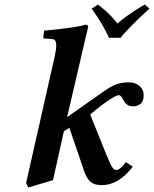

<svg xmlns="http://www.w3.org/2000/svg" viewBox="-20 -807 679 847"><path d="M344.2 -583 275.9 -290 429.2 -397.9Q465.8 -424.8 491.5 -434.3Q517.1 -443.8 547.9 -443.8Q576.2 -443.8 595 -428.2Q613.8 -412.6 613.8 -386.2Q613.8 -359.4 599.4 -348.6Q585 -337.9 565.9 -337.9Q550.8 -337.9 540.5 -345.7Q530.3 -353.5 525.9 -362.5Q521.5 -371.6 515.9 -379.4Q510.3 -387.2 503.9 -387.2Q492.7 -387.2 455.6 -362.1Q418.5 -336.9 377.9 -301.8L449.2 -125Q463.4 -89.4 472.7 -73.2Q481.9 -57.1 492.2 -57.1Q509.8 -57.1 535.2 -91.8L565.9 -71.8Q502.9 9.8 429.2 9.8Q408.7 9.8 394 3.9Q379.4 -2 370.4 -14.4Q361.3 -26.9 356.4 -37.8Q351.6 -48.8 346.2 -66.9L288.1 -236.8L286.1 -243.2L262.2 -228L258.8 -214.8L213.9 -12.2L105 20L95.2 0L221.2 -557.1Q228 -587.9 228 -606.9Q228 -622.6 222.9 -628.7Q217.8 -634.8 207 -634.8L175.8 -637.2Q170.9 -637.2 170.9 -642.1L174.8 -671.9Q213.9 -674.8 276.4 -683.1Q338.9 -691.4 356.9 -698.2Q369.1 -698.2 369.1 -688Q358.9 -647.9 344.2 -583ZM511.2 -640.1H460.9Q437.5 -693.4 384.8 -769L412.1 -787.1Q434.6 -769 444.3 -760.7Q454.1 -752.4 469.2 -736.8Q484.4 -721.2 498 -703.1Q517.6 -720.2 538.8 -735.6Q560.1 -751 575 -760.5Q589.8 -770 618.2 -787.1L639.2 -769Q551.8 -689.5 511.2 -640.1Z"/></svg>

Font: Linux Libertine
Style: Bold Italic
Weight: 700
Italic angle: -11.5°
Designer: Philipp H. Poll
Foundry: Philipp H. Poll
Version: Version 4.0.5